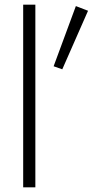

<svg xmlns="http://www.w3.org/2000/svg" viewBox="-20 -800 396 820"><path d="M79 -780H131V0H79ZM304 -774 356 -754 246 -504 209 -517Z"/></svg>

Font: Jost* Light
Style: Regular
Weight: 300
Version: Version 3.7